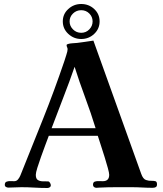

<svg xmlns="http://www.w3.org/2000/svg" viewBox="-20 -938 814 960"><path d="M458 -297Q435 -372 405.5 -451.5Q376 -531 353 -604Q328 -531 297 -451.5Q266 -372 238 -297ZM443 -831Q443 -854 426.5 -870.5Q410 -887 386 -887Q362 -887 345 -870.5Q328 -854 328 -831Q328 -808 345 -791Q362 -774 386 -774Q410 -774 426.5 -791Q443 -808 443 -831ZM765 -16Q765 -6 759 -2.5Q753 1 743 1Q717 1 691 -0.5Q665 -2 639 -2Q600 -2 559 -2Q518 -2 478 0Q474 0 470 0.5Q466 1 462 1Q455 1 450 -3Q445 -7 445 -14Q445 -27 454 -30Q463 -33 474.5 -32.5Q486 -32 494 -32Q526 -32 526 -64Q526 -73 519.5 -97Q513 -121 503.5 -151.5Q494 -182 484.5 -211Q475 -240 469 -259H224Q217 -241 206.5 -212.5Q196 -184 185 -153.5Q174 -123 166.5 -98.5Q159 -74 159 -64Q159 -45 168.5 -38.5Q178 -32 192 -31.5Q206 -31 220 -31Q226 -31 230 -24Q234 -17 234 -12Q234 -5 228.5 -1.5Q223 2 217 2Q185 2 152 0Q119 -2 87 -2Q71 -2 55 -1Q39 0 22 0Q15 0 9.5 -3.5Q4 -7 4 -14Q4 -26 12.5 -29.5Q21 -33 32.5 -32.5Q44 -32 51 -32Q63 -32 70.5 -41.5Q78 -51 82 -61Q141 -208 196 -345.5Q251 -483 302 -633Q305 -644 311.5 -663Q318 -682 318 -692Q318 -697 315.5 -702Q313 -707 313 -712Q313 -715 315.5 -716Q318 -717 320 -718Q330 -721 340 -721.5Q350 -722 360 -723Q382 -726 403.5 -728.5Q425 -731 447 -735L686 -69Q695 -43 710 -38Q725 -33 738 -34Q749 -34 757 -32Q765 -30 765 -16ZM478 -831Q478 -794 451 -768.5Q424 -743 386 -743Q349 -743 321.5 -768.5Q294 -794 294 -831Q294 -868 321.5 -893Q349 -918 386 -918Q424 -918 451 -893Q478 -868 478 -831Z"/></svg>

Font: Kaisei Tokumin ExtraBold
Style: Regular
Weight: 800
Designer: Font-Kai, 金井和夫
Foundry: KAZUO KANAI
Version: Version 5.003